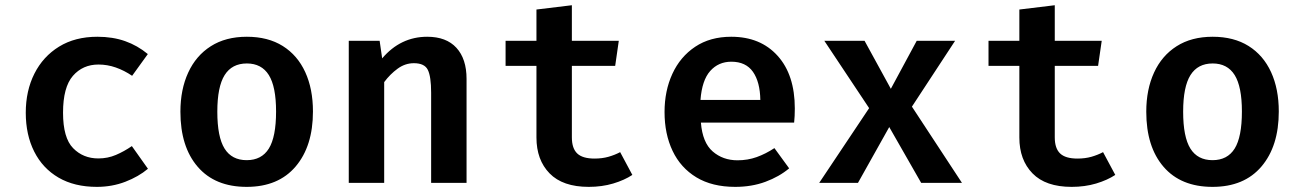

<svg xmlns="http://www.w3.org/2000/svg" viewBox="-20 -699 4963 734"><path d="M355.9 -93.3Q391.8 -93.3 423.1 -106.7Q454.4 -120 484.1 -140.5L545.6 -53.8Q509.7 -23.6 459 -4.1Q408.2 15.4 350.3 15.4Q264.6 15.4 203.8 -20Q143.1 -55.4 110.8 -119.5Q78.5 -183.6 78.5 -268.2Q78.5 -351.8 111.5 -417.4Q144.6 -483.1 205.9 -520.8Q267.2 -558.5 352.3 -558.5Q410.8 -558.5 458.2 -541.8Q505.6 -525.1 545.1 -492.3L485.1 -409.2Q454.9 -429.7 422.6 -441Q390.3 -452.3 356.4 -452.3Q296.4 -452.3 258.7 -409Q221 -365.6 221 -268.2Q221 -171.8 259.5 -132.6Q297.9 -93.3 355.9 -93.3Z M923.6 -558.5Q1004.6 -558.5 1061 -523.1Q1117.4 -487.7 1146.9 -423.3Q1176.4 -359 1176.4 -272.8Q1176.4 -140.5 1110.3 -62.6Q1044.1 15.4 923.1 15.4Q802.1 15.4 735.9 -61.3Q669.7 -137.9 669.7 -271.8Q669.7 -356.9 699.5 -421.5Q729.2 -486.2 785.9 -522.3Q842.6 -558.5 923.6 -558.5ZM923.6 -456.4Q866.7 -456.4 838.7 -411.8Q810.8 -367.2 810.8 -271.8Q810.8 -175.4 838.5 -131Q866.2 -86.7 923.1 -86.7Q980 -86.7 1007.7 -131Q1035.4 -175.4 1035.4 -272.8Q1035.4 -367.7 1007.7 -412.1Q980 -456.4 923.6 -456.4Z M1313.3 0V-543.1H1431.3L1441 -475.9Q1511.3 -558.5 1613.3 -558.5Q1686.2 -558.5 1724.9 -516.2Q1763.6 -473.8 1763.6 -397.4V0H1628.2V-344.6Q1628.2 -406.2 1615.6 -431.8Q1603.1 -457.4 1562.1 -457.4Q1528.7 -457.4 1500 -436.4Q1471.3 -415.4 1448.7 -385.1V0Z M2397.4 -30.3Q2367.2 -10.3 2324.1 2.6Q2281 15.4 2230.8 15.4Q2131.3 15.4 2081 -36.2Q2030.8 -87.7 2030.8 -173.3V-447.2H1912.8V-543.1H2030.8V-662.6L2166.2 -679V-543.1H2345.6L2331.8 -447.2H2166.2V-173.8Q2166.2 -131.8 2186.7 -112.3Q2207.2 -92.8 2252.8 -92.8Q2282.1 -92.8 2306.4 -99.7Q2330.8 -106.7 2350.8 -117.4Z M2659.5 -230.3Q2665.6 -153.8 2704.6 -120Q2743.6 -86.2 2799.5 -86.2Q2838.5 -86.2 2872.8 -98.5Q2907.2 -110.8 2940.5 -132.8L2996.9 -55.4Q2959 -23.6 2906.4 -4.1Q2853.8 15.4 2790.8 15.4Q2702.6 15.4 2642.3 -21Q2582.1 -57.4 2551.3 -122.1Q2520.5 -186.7 2520.5 -270.8Q2520.5 -351.8 2550.5 -416.9Q2580.5 -482.1 2637.7 -520.3Q2694.9 -558.5 2775.4 -558.5Q2887.2 -558.5 2952.8 -485.6Q3018.5 -412.8 3018.5 -284.1Q3018.5 -254.4 3015.9 -230.3ZM2775.9 -463.1Q2726.7 -463.1 2695.1 -427.7Q2663.6 -392.3 2657.9 -316.9H2886.7Q2885.6 -385.6 2858.5 -424.4Q2831.3 -463.1 2775.9 -463.1Z M3260 0H3111.8L3302.6 -285.6L3131.3 -543.1H3285.1L3385.6 -359.5L3484.6 -543.1H3631.3L3466.2 -291.3L3657.4 0H3501.5L3379.5 -213.3Z M4243.6 -30.3Q4213.3 -10.3 4170.3 2.6Q4127.2 15.4 4076.9 15.4Q3977.4 15.4 3927.2 -36.2Q3876.9 -87.7 3876.9 -173.3V-447.2H3759V-543.1H3876.9V-662.6L4012.3 -679V-543.1H4191.8L4177.9 -447.2H4012.3V-173.8Q4012.3 -131.8 4032.8 -112.3Q4053.3 -92.8 4099 -92.8Q4128.2 -92.8 4152.6 -99.7Q4176.9 -106.7 4196.9 -117.4Z M4615.9 -558.5Q4696.9 -558.5 4753.3 -523.1Q4809.7 -487.7 4839.2 -423.3Q4868.7 -359 4868.7 -272.8Q4868.7 -140.5 4802.6 -62.6Q4736.4 15.4 4615.4 15.4Q4494.4 15.4 4428.2 -61.3Q4362.1 -137.9 4362.1 -271.8Q4362.1 -356.9 4391.8 -421.5Q4421.5 -486.2 4478.2 -522.3Q4534.9 -558.5 4615.9 -558.5ZM4615.9 -456.4Q4559 -456.4 4531 -411.8Q4503.1 -367.2 4503.1 -271.8Q4503.1 -175.4 4530.8 -131Q4558.5 -86.7 4615.4 -86.7Q4672.3 -86.7 4700 -131Q4727.7 -175.4 4727.7 -272.8Q4727.7 -367.7 4700 -412.1Q4672.3 -456.4 4615.9 -456.4Z"/></svg>

Font: Fira Code SemiBold
Style: Regular
Weight: 600
Designer: Carrois Corporate, Edenspiekermann AG, Nikita Prokopov
Foundry: Carrois Corporate, Edenspiekermann AG, Nikita Prokopov
Version: Version 6.002